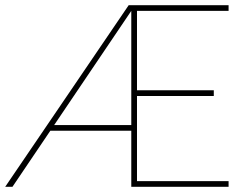

<svg xmlns="http://www.w3.org/2000/svg" viewBox="-20 -720 966 740"><path d="M0 0 476 -700H861V-678H508V-372H804V-350H508V-22H861V0H486V-216H167L182 -238H486V-691L492 -687L28 0Z"/></svg>

Font: Lexend Deca Thin
Style: Regular
Weight: 250
Designer: Bonnie Shaver-Troup, Thomas Jockin
Foundry: Lexend
Version: Version 1.007